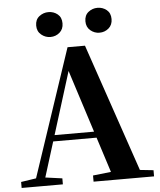

<svg xmlns="http://www.w3.org/2000/svg" viewBox="-62 -1001 877 1053"><g transform="rotate(-5 377.0 -474.0)"><path d="M244 -811Q216 -811 193.5 -829.5Q171 -848 171 -880Q171 -913 193.5 -930.5Q216 -948 244 -948Q273 -948 294.5 -930.5Q316 -913 316 -880Q316 -848 294.5 -829.5Q273 -811 244 -811ZM514 -811Q486 -811 464 -829.5Q442 -848 442 -880Q442 -913 464 -930.5Q486 -948 514 -948Q543 -948 564.5 -930.5Q586 -913 586 -880Q586 -848 564.5 -829.5Q543 -811 514 -811ZM14 0V-33L113 -48H132L241 -33V0ZM82 0 332 -747H428L683 0H524L315 -652H336L333 -638L134 0ZM194 -239 202 -273H522L530 -239ZM410 0V-34L545 -49H602L743 -34V0Z"/></g></svg>

Font: Noto Serif JP ExtraLight ExtraBold
Style: Regular
Weight: 800
Version: Version 2.003-H1;hotconv 1.1.1;makeotfexe 2.6.0